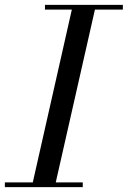

<svg xmlns="http://www.w3.org/2000/svg" viewBox="-60 -770 526 790"><path d="M70.5 0 240 -750H335L165 0ZM-40 0V-19.5H280.5V0ZM125 -730.5V-750H445.5V-730.5Z"/></svg>

Font: Bodoni Moda
Style: Italic
Weight: 400
Italic angle: -13°
Designer: Owen Earl
Foundry: indestructible type
Version: Version 2.005